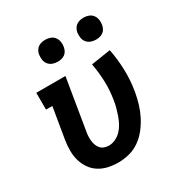

<svg xmlns="http://www.w3.org/2000/svg" viewBox="-173 -863 946 999"><g transform="rotate(-30 300.0 -364.0)"><path d="M252 8Q221 8 191.5 1.5Q162 -5 137.5 -20.5Q113 -36 96.5 -60Q80 -84 72 -112Q64 -140 64 -171Q64 -202 69 -233L100 -419H62V-520H237L187 -217Q184 -202 183.5 -188Q183 -174 184.5 -160.5Q186 -147 190.5 -134.5Q195 -122 204 -112Q213 -102 226 -97.5Q239 -93 253 -93Q273 -93 293 -102.5Q313 -112 328 -128Q343 -144 353 -163Q363 -182 370 -202Q377 -222 382.5 -242Q388 -262 391 -282Q401 -339 399 -394.5Q397 -450 387 -503L504 -521Q516 -460 518 -396Q520 -332 509 -267Q503 -234 493.5 -201.5Q484 -169 468.5 -138Q453 -107 431 -78.5Q409 -50 380 -29.5Q351 -9 317.5 -0.5Q284 8 252 8ZM470 -604Q454 -604 439.5 -609.5Q425 -615 415.5 -627Q406 -639 404 -654.5Q402 -670 404 -686Q406 -697 412 -707.5Q418 -718 427.5 -724.5Q437 -731 448 -733.5Q459 -736 470 -736Q486 -736 500.5 -730.5Q515 -725 524 -713Q533 -701 535.5 -685.5Q538 -670 535 -654Q533 -643 527.5 -632.5Q522 -622 512.5 -615.5Q503 -609 492 -606.5Q481 -604 470 -604ZM240 -604Q224 -604 209.5 -609.5Q195 -615 185.5 -627Q176 -639 174 -654.5Q172 -670 174 -686Q176 -697 182 -707.5Q188 -718 197.5 -724.5Q207 -731 218 -733.5Q229 -736 240 -736Q256 -736 270.5 -730.5Q285 -725 294 -713Q303 -701 305.5 -685.5Q308 -670 305 -654Q303 -643 297.5 -632.5Q292 -622 282.5 -615.5Q273 -609 262 -606.5Q251 -604 240 -604Z"/></g></svg>

Font: Iosevka Etoile
Style: Bold Italic
Weight: 700
Italic angle: -9°
Designer: Belleve Invis
Foundry: Belleve Invis
Version: Version 28.1.0; ttfautohint (v1.8.4)